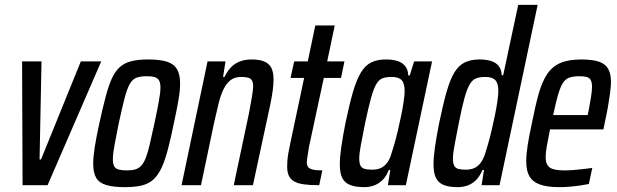

<svg xmlns="http://www.w3.org/2000/svg" viewBox="-20 -763 2542 791"><path d="M73 0 71 -510H151L143 -106H149L313 -510H397L176 0Z M495 8Q448 8 418.5 -0.5Q389 -9 376.5 -30Q364 -51 364 -88Q364 -117 370.5 -158Q377 -199 389 -254Q403 -318 415 -363.5Q427 -409 440.5 -439Q454 -469 473.5 -486.5Q493 -504 521.5 -511Q550 -518 590 -518Q639 -518 667.5 -509Q696 -500 709 -478.5Q722 -457 722 -418Q722 -390 715 -349.5Q708 -309 696 -254Q683 -190 671 -145Q659 -100 645 -70.5Q631 -41 612 -23.5Q593 -6 564.5 1Q536 8 495 8ZM502 -61Q523 -61 537 -65Q551 -69 561.5 -80Q572 -91 580.5 -112.5Q589 -134 597 -168.5Q605 -203 616 -254Q628 -310 634.5 -346Q641 -382 641 -402Q641 -422 635 -432Q629 -442 617 -445.5Q605 -449 584 -449Q558 -449 541.5 -442.5Q525 -436 514 -416Q503 -396 493 -357.5Q483 -319 469 -254Q458 -199 451.5 -164Q445 -129 445 -107Q445 -88 450.5 -78Q456 -68 469 -64.5Q482 -61 502 -61Z M728 0 835 -510H909L899 -446H905Q916 -469 931 -485Q946 -501 967.5 -509.5Q989 -518 1016 -518Q1049 -518 1069 -509.5Q1089 -501 1098 -483Q1107 -465 1107 -435Q1107 -416 1103.5 -389.5Q1100 -363 1093 -330L1022 0H943L1006 -298Q1014 -339 1018 -364.5Q1022 -390 1023 -406Q1023 -423 1018 -431.5Q1013 -440 1002 -443Q991 -446 974 -446Q947 -446 930 -433Q913 -420 901 -395.5Q889 -371 880.5 -336.5Q872 -302 862 -257L808 0Z M1295 0Q1258 0 1232.5 -3.5Q1207 -7 1192 -15.5Q1177 -24 1170 -39Q1163 -54 1163 -77Q1163 -88 1164 -101.5Q1165 -115 1168 -132.5Q1171 -150 1176 -173L1233 -442H1177L1192 -510H1248L1279 -658H1359L1328 -510H1399L1385 -442H1314L1253 -158Q1251 -145 1249 -132.5Q1247 -120 1245.5 -110.5Q1244 -101 1244 -95Q1244 -83 1249 -75.5Q1254 -68 1268 -64.5Q1282 -61 1308 -61Z M1481 8Q1446 8 1423.5 -0.5Q1401 -9 1390.5 -29Q1380 -49 1380 -86Q1380 -116 1386 -157.5Q1392 -199 1403 -255Q1419 -332 1434 -383.5Q1449 -435 1467 -464.5Q1485 -494 1509.5 -506Q1534 -518 1569 -518Q1598 -518 1618 -511.5Q1638 -505 1649.5 -490.5Q1661 -476 1662 -452H1668L1686 -510H1760L1652 0H1578L1588 -63H1582Q1570 -33 1552.5 -18Q1535 -3 1517 2.5Q1499 8 1481 8ZM1513 -64Q1533 -64 1547 -70Q1561 -76 1572.5 -89.5Q1584 -103 1591 -125Q1596 -140 1603.5 -165.5Q1611 -191 1618.5 -222.5Q1626 -254 1632.5 -285.5Q1639 -317 1643 -344.5Q1647 -372 1647 -388Q1647 -420 1634.5 -433Q1622 -446 1593 -446Q1571 -446 1556 -440.5Q1541 -435 1530 -416Q1519 -397 1508.5 -359Q1498 -321 1484 -255Q1473 -199 1466.5 -164.5Q1460 -130 1460 -110Q1460 -90 1465.5 -80Q1471 -70 1483 -67Q1495 -64 1513 -64Z M1866 8Q1831 8 1809 -0.5Q1787 -9 1776.5 -29Q1766 -49 1766 -86Q1766 -116 1772 -157.5Q1778 -199 1789 -255Q1805 -332 1819.5 -383.5Q1834 -435 1852 -464.5Q1870 -494 1895 -506Q1920 -518 1955 -518Q1985 -518 2005 -511Q2025 -504 2035.5 -490Q2046 -476 2047 -453H2053L2115 -743H2195L2038 0H1964L1974 -63H1968Q1955 -33 1938 -18Q1921 -3 1902.5 2.5Q1884 8 1866 8ZM1899 -64Q1918 -64 1932.5 -70Q1947 -76 1958 -89.5Q1969 -103 1977 -125Q1982 -140 1989.5 -165.5Q1997 -191 2004.5 -222.5Q2012 -254 2018.5 -285.5Q2025 -317 2029 -344.5Q2033 -372 2033 -388Q2033 -420 2020.5 -433Q2008 -446 1979 -446Q1957 -446 1942 -440.5Q1927 -435 1915.5 -416Q1904 -397 1893.5 -359Q1883 -321 1870 -255Q1859 -199 1852.5 -164.5Q1846 -130 1846 -110Q1846 -90 1851.5 -80Q1857 -70 1868.5 -67Q1880 -64 1899 -64Z M2284 8Q2234 8 2204 -3Q2174 -14 2161 -37Q2148 -60 2148 -98Q2148 -127 2154 -165.5Q2160 -204 2171 -254Q2185 -326 2199 -376Q2213 -426 2234 -457.5Q2255 -489 2288.5 -503.5Q2322 -518 2375 -518Q2420 -518 2447 -509Q2474 -500 2485.5 -479.5Q2497 -459 2497 -426Q2497 -407 2493.5 -380.5Q2490 -354 2484.5 -322.5Q2479 -291 2471 -255L2466 -230H2246Q2238 -190 2233 -162.5Q2228 -135 2228 -116Q2228 -94 2236 -82Q2244 -70 2261.5 -65.5Q2279 -61 2307 -61Q2322 -61 2342 -62.5Q2362 -64 2382.5 -66.5Q2403 -69 2420 -71L2406 -5Q2392 -2 2371.5 1Q2351 4 2328.5 6Q2306 8 2284 8ZM2259 -289H2401L2405 -307Q2410 -334 2414.5 -361Q2419 -388 2419 -405Q2419 -424 2413.5 -433.5Q2408 -443 2396.5 -446Q2385 -449 2367 -449Q2343 -449 2326.5 -443.5Q2310 -438 2299.5 -422Q2289 -406 2279.5 -374Q2270 -342 2259 -289Z"/></svg>

Font: Saira ExtraCondensed Medium
Style: Italic
Weight: 500
Width: 2
Italic angle: -12°
Designer: Hector Gatti with collaboration of the Omnibus-Type team
Foundry: Omnibus-Type
Version: Version 1.101